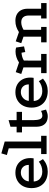

<svg xmlns="http://www.w3.org/2000/svg" viewBox="1029 -1733 721 2819"><g transform="rotate(-90 1389.5 -323.5)"><path d="M463 -53Q421 -17 375.5 0Q330 17 280 17Q206 17 151 -12Q96 -41 66.5 -94.5Q37 -148 37 -220Q37 -291 65 -344.5Q93 -398 144.5 -428Q196 -458 263 -458Q329 -458 377 -430.5Q425 -403 451.5 -354Q478 -305 478 -239Q478 -228 477 -215Q476 -202 474 -190L134 -189Q137 -145 157.5 -117.5Q178 -90 209.5 -76.5Q241 -63 278 -63Q321 -63 358 -76Q395 -89 425 -114ZM378 -261Q378 -313 347.5 -345.5Q317 -378 265 -378Q216 -378 178.5 -345.5Q141 -313 136 -261Z M537 0V-80H621V-556L523 -583L547 -664L721 -615V-80H805V0Z M1092 17Q1048 17 1013 0Q978 -17 958 -55.5Q938 -94 938 -157V-361H855V-440H938V-530L1035 -558V-440H1157V-361H1035V-194Q1035 -133 1049.5 -97.5Q1064 -62 1103 -62Q1132 -62 1171 -81L1190 -8Q1167 2 1142 9.5Q1117 17 1092 17Z M1645 -53Q1603 -17 1557.5 0Q1512 17 1462 17Q1388 17 1333 -12Q1278 -41 1248.5 -94.5Q1219 -148 1219 -220Q1219 -291 1247 -344.5Q1275 -398 1326.5 -428Q1378 -458 1445 -458Q1511 -458 1559 -430.5Q1607 -403 1633.5 -354Q1660 -305 1660 -239Q1660 -228 1659 -215Q1658 -202 1656 -190L1316 -189Q1319 -145 1339.5 -117.5Q1360 -90 1391.5 -76.5Q1423 -63 1460 -63Q1503 -63 1540 -76Q1577 -89 1607 -114ZM1560 -261Q1560 -313 1529.5 -345.5Q1499 -378 1447 -378Q1398 -378 1360.5 -345.5Q1323 -313 1318 -261Z M1882 -405Q1921 -431 1961.5 -443.5Q2002 -456 2042 -456Q2079 -456 2101 -447L2118 -331L2035 -313L2025 -368Q1992 -366 1962 -357Q1932 -348 1910 -333L1909 -80H2007V0H1725V-80H1809V-340L1713 -372L1740 -453Z M2177 0V-80H2261V-339L2165 -372L2192 -453L2328 -406Q2366 -431 2405.5 -444.5Q2445 -458 2494 -458Q2550 -458 2589.5 -436Q2629 -414 2650 -373.5Q2671 -333 2671 -278V-80H2754V0H2528V-80H2571V-262Q2571 -316 2545.5 -344Q2520 -372 2472 -372Q2444 -372 2414.5 -362.5Q2385 -353 2361 -338V-80H2404V0Z"/></g></svg>

Font: Podkova SemiBold
Style: Regular
Weight: 600
Designer: Ilya Yudin
Foundry: Cyreal (www.cyreal.org)
Version: Version 2.103